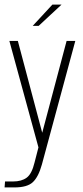

<svg xmlns="http://www.w3.org/2000/svg" viewBox="-26 -649 364 839"><path d="M-6 170 -4 144H31Q68 144 90.5 127.5Q113 111 125 61L142 -5L15 -470H52L159 -67L160 -58H157L158 -67L265 -470H303L157 70Q142 124 117.5 147Q93 170 37 170ZM117 -536 203 -629H243L143 -536Z"/></svg>

Font: Smooch Sans Thin Light
Style: Regular
Weight: 300
Version: Version 1.010